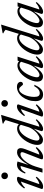

<svg xmlns="http://www.w3.org/2000/svg" viewBox="1250 -2000 760 3301"><g transform="rotate(-90 1630.5 -350.0)"><path d="M32.5 -18.5 163.5 -383.5 178 -372.5Q162 -373 141.2 -364.8Q120.5 -356.5 98 -340.2Q75.5 -324 55 -301L40 -315Q75 -364.5 104 -391.2Q133 -418 158.2 -428.5Q183.5 -439 206 -439Q225.5 -439 234.8 -431.5Q244 -424 239 -410.5L108 -36L99.5 -55Q116 -52.5 137 -59Q158 -65.5 181.8 -79.8Q205.5 -94 228.5 -115.5L242 -100Q207 -58 177.2 -34Q147.5 -10 122.5 0Q97.5 10 75 10Q47 10 37.2 2.8Q27.5 -4.5 32.5 -18.5ZM200.5 -651Q200.5 -667 207.8 -679.8Q215 -692.5 227.8 -700Q240.5 -707.5 257.5 -707.5Q283.5 -707.5 299.2 -691.2Q315 -675 315 -651Q315 -634.5 307.8 -621.8Q300.5 -609 287.8 -601.5Q275 -594 257.5 -594Q232 -594 216.2 -610.2Q200.5 -626.5 200.5 -651Z M314 -291.5 296.5 -299Q317.5 -353 342 -383.2Q366.5 -413.5 393.8 -426Q421 -438.5 448 -438.5Q458 -438.5 467.2 -437.2Q476.5 -436 485.8 -434Q495 -432 504 -429L443.5 -233.5H440.5Q463.5 -273.5 489 -310.5Q514.5 -347.5 542.5 -376Q570.5 -404.5 600.2 -421Q630 -437.5 661 -437.5Q702.5 -437.5 718.2 -419.8Q734 -402 734 -373.5Q734 -357.5 729 -338Q724 -318.5 715.5 -295L615.5 -36L616 -54Q632.5 -54 652.5 -61Q672.5 -68 694.5 -82Q716.5 -96 737.5 -115.5L752 -100.5Q717 -58.5 686.8 -34.2Q656.5 -10 631.5 0Q606.5 10 583.5 10Q551 10 544 0.5Q537 -9 548 -37L654 -310.5Q658.5 -321.5 661.2 -331.8Q664 -342 664 -350.5Q664 -363 656 -370.8Q648 -378.5 626.5 -378.5Q602.5 -378.5 573 -358Q543.5 -337.5 513.8 -301.5Q484 -265.5 459 -219.5Q434 -173.5 418 -122L380.5 0H312.5L427 -375Q425 -375.5 423.2 -375.8Q421.5 -376 419.5 -376Q401.5 -376 384.5 -368.8Q367.5 -361.5 350.2 -343.2Q333 -325 314 -291.5Z M1136 -367Q1131.5 -380 1117.8 -390.2Q1104 -400.5 1082.5 -400.5Q1045.5 -400.5 1012.5 -377.5Q979.5 -354.5 952.5 -317.8Q925.5 -281 905.5 -239.5Q885.5 -198 874.5 -159.8Q863.5 -121.5 863.5 -96Q863.5 -74 875.5 -62.8Q887.5 -51.5 906.5 -51.5Q920.5 -51.5 940.8 -61.5Q961 -71.5 983.5 -89Q1006 -106.5 1027.5 -130.2Q1049 -154 1066.8 -182.8Q1084.5 -211.5 1095 -242.5L1216 -634.5Q1207 -643 1198.2 -649.8Q1189.5 -656.5 1179.2 -662.5Q1169 -668.5 1154.5 -673.5L1158.5 -685.5L1294.5 -710.5H1305.5L1096.5 -36L1088 -54.5Q1104.5 -52 1125.8 -58.5Q1147 -65 1170.5 -79.8Q1194 -94.5 1217 -115.5L1230.5 -100Q1176 -38.5 1136.5 -14.2Q1097 10 1063 10Q1041.5 10 1031.8 0.8Q1022 -8.5 1027.5 -23.5L1079.5 -185H1092Q1054 -128 1023 -90.5Q992 -53 966.5 -31.5Q941 -10 919.2 -0.8Q897.5 8.5 878 8.5Q851 8.5 831 -1.5Q811 -11.5 800 -33.8Q789 -56 789 -91Q789 -129.5 804 -175.8Q819 -222 845.2 -268Q871.5 -314 907.2 -352.2Q943 -390.5 985 -413.5Q1027 -436.5 1072.5 -436.5Q1101.5 -436.5 1120.5 -426Q1139.5 -415.5 1155 -394Z M1277.5 -18.5 1408.5 -383.5 1423 -372.5Q1407 -373 1386.2 -364.8Q1365.5 -356.5 1343 -340.2Q1320.5 -324 1300 -301L1285 -315Q1320 -364.5 1349 -391.2Q1378 -418 1403.2 -428.5Q1428.5 -439 1451 -439Q1470.5 -439 1479.8 -431.5Q1489 -424 1484 -410.5L1353 -36L1344.5 -55Q1361 -52.5 1382 -59Q1403 -65.5 1426.8 -79.8Q1450.5 -94 1473.5 -115.5L1487 -100Q1452 -58 1422.2 -34Q1392.5 -10 1367.5 0Q1342.5 10 1320 10Q1292 10 1282.2 2.8Q1272.5 -4.5 1277.5 -18.5ZM1445.5 -651Q1445.5 -667 1452.8 -679.8Q1460 -692.5 1472.8 -700Q1485.5 -707.5 1502.5 -707.5Q1528.5 -707.5 1544.2 -691.2Q1560 -675 1560 -651Q1560 -634.5 1552.8 -621.8Q1545.5 -609 1532.8 -601.5Q1520 -594 1502.5 -594Q1477 -594 1461.2 -610.2Q1445.5 -626.5 1445.5 -651Z M1745 -401Q1717 -401 1693.2 -377.2Q1669.5 -353.5 1651.8 -314.8Q1634 -276 1624.2 -230.5Q1614.5 -185 1614.5 -141.5Q1614.5 -90 1630.5 -68.5Q1646.5 -47 1679 -47Q1699.5 -47 1719.2 -55.5Q1739 -64 1758.8 -84.5Q1778.5 -105 1797.5 -140H1823.5Q1797.5 -82.5 1771.8 -49.8Q1746 -17 1718 -3.5Q1690 10 1656 10Q1601.5 10 1571.5 -22Q1541.5 -54 1541.5 -120Q1541.5 -186 1561 -243.8Q1580.5 -301.5 1614 -345.5Q1647.5 -389.5 1691.8 -414.2Q1736 -439 1785 -439Q1829.5 -439 1851.5 -419.8Q1873.5 -400.5 1873.5 -375.5Q1873.5 -356 1862 -346Q1850.5 -336 1832.5 -335.5Q1824.5 -335 1815.5 -345.5Q1806.5 -356 1796 -368.5Q1786 -381.5 1773.5 -391.2Q1761 -401 1745 -401Z M2111 -23 2163 -185H2176Q2138 -129 2107.8 -91.5Q2077.5 -54 2052.8 -32Q2028 -10 2007 -0.8Q1986 8.5 1966.5 8.5Q1939.5 8.5 1919.5 -1.5Q1899.5 -11.5 1888.5 -33.2Q1877.5 -55 1877.5 -90Q1877.5 -128 1892.2 -173.8Q1907 -219.5 1933 -264.8Q1959 -310 1994 -347.8Q2029 -385.5 2070.2 -408.2Q2111.5 -431 2156 -431Q2185 -431 2204 -420.8Q2223 -410.5 2238.5 -389.5L2219.5 -363Q2215 -375.5 2201.2 -385.2Q2187.5 -395 2166 -395Q2130.5 -395 2098.2 -372.5Q2066 -350 2039.2 -313.8Q2012.5 -277.5 1993 -236.5Q1973.5 -195.5 1962.8 -157.8Q1952 -120 1952 -94.5Q1952 -73 1964.2 -62.2Q1976.5 -51.5 1995 -51.5Q2011.5 -51.5 2036.8 -65.8Q2062 -80 2089.2 -105.5Q2116.5 -131 2140.5 -166.2Q2164.5 -201.5 2178.5 -242.5L2238 -427.5L2297 -429H2307L2180.5 -36L2172 -54.5Q2188 -52 2209.5 -58.5Q2231 -65 2254.5 -79.8Q2278 -94.5 2300.5 -115.5L2314 -100Q2260 -38.5 2220.2 -14.2Q2180.5 10 2147 10Q2125.5 10 2115.8 1Q2106 -8 2111 -23Z M2688.5 -367Q2684 -380 2670.2 -390.2Q2656.5 -400.5 2635 -400.5Q2598 -400.5 2565 -377.5Q2532 -354.5 2505 -317.8Q2478 -281 2458 -239.5Q2438 -198 2427 -159.8Q2416 -121.5 2416 -96Q2416 -74 2428 -62.8Q2440 -51.5 2459 -51.5Q2473 -51.5 2493.2 -61.5Q2513.5 -71.5 2536 -89Q2558.5 -106.5 2580 -130.2Q2601.5 -154 2619.2 -182.8Q2637 -211.5 2647.5 -242.5L2768.5 -634.5Q2759.5 -643 2750.8 -649.8Q2742 -656.5 2731.8 -662.5Q2721.5 -668.5 2707 -673.5L2711 -685.5L2847 -710.5H2858L2649 -36L2640.5 -54.5Q2657 -52 2678.2 -58.5Q2699.5 -65 2723 -79.8Q2746.5 -94.5 2769.5 -115.5L2783 -100Q2728.5 -38.5 2689 -14.2Q2649.5 10 2615.5 10Q2594 10 2584.2 0.8Q2574.5 -8.5 2580 -23.5L2632 -185H2644.5Q2606.5 -128 2575.5 -90.5Q2544.5 -53 2519 -31.5Q2493.5 -10 2471.8 -0.8Q2450 8.5 2430.5 8.5Q2403.5 8.5 2383.5 -1.5Q2363.5 -11.5 2352.5 -33.8Q2341.5 -56 2341.5 -91Q2341.5 -129.5 2356.5 -175.8Q2371.5 -222 2397.8 -268Q2424 -314 2459.8 -352.2Q2495.5 -390.5 2537.5 -413.5Q2579.5 -436.5 2625 -436.5Q2654 -436.5 2673 -426Q2692 -415.5 2707.5 -394Z M3042.5 -23 3094.5 -185H3107.5Q3069.5 -129 3039.2 -91.5Q3009 -54 2984.2 -32Q2959.5 -10 2938.5 -0.8Q2917.5 8.5 2898 8.5Q2871 8.5 2851 -1.5Q2831 -11.5 2820 -33.2Q2809 -55 2809 -90Q2809 -128 2823.8 -173.8Q2838.5 -219.5 2864.5 -264.8Q2890.5 -310 2925.5 -347.8Q2960.5 -385.5 3001.8 -408.2Q3043 -431 3087.5 -431Q3116.5 -431 3135.5 -420.8Q3154.5 -410.5 3170 -389.5L3151 -363Q3146.5 -375.5 3132.8 -385.2Q3119 -395 3097.5 -395Q3062 -395 3029.8 -372.5Q2997.5 -350 2970.8 -313.8Q2944 -277.5 2924.5 -236.5Q2905 -195.5 2894.2 -157.8Q2883.5 -120 2883.5 -94.5Q2883.5 -73 2895.8 -62.2Q2908 -51.5 2926.5 -51.5Q2943 -51.5 2968.2 -65.8Q2993.5 -80 3020.8 -105.5Q3048 -131 3072 -166.2Q3096 -201.5 3110 -242.5L3169.5 -427.5L3228.5 -429H3238.5L3112 -36L3103.5 -54.5Q3119.5 -52 3141 -58.5Q3162.5 -65 3186 -79.8Q3209.5 -94.5 3232 -115.5L3245.5 -100Q3191.5 -38.5 3151.8 -14.2Q3112 10 3078.5 10Q3057 10 3047.2 1Q3037.5 -8 3042.5 -23Z"/></g></svg>

Font: Newsreader 20pt
Style: Italic
Weight: 400
Italic angle: -17°
Version: Version 1.003